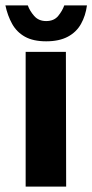

<svg xmlns="http://www.w3.org/2000/svg" viewBox="-29 -691 342 711"><path d="M66 0V-499H215L216 0ZM142 -538Q94 -538 63.5 -555Q33 -572 16 -602.5Q-1 -633 -9 -671H74Q81 -651 97.5 -632Q114 -613 142 -613Q171 -613 186.5 -632Q202 -651 209 -671H293Q288 -633 271 -602.5Q254 -572 222 -555Q190 -538 142 -538Z"/></svg>

Font: Maven Pro
Style: Bold
Weight: 700
Designer: Joe Prince
Foundry: Joe Prince
Version: Version 2.103